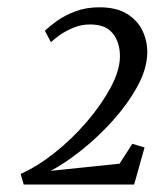

<svg xmlns="http://www.w3.org/2000/svg" viewBox="-20 -928 424 526"><path d="M45 -422.5 36.5 -451.5Q82.5 -472 129.8 -509.5Q177 -547 217 -593.5Q257 -640 282.2 -686.5Q307.5 -733 308.5 -770.5Q309.5 -809.5 290 -835.2Q270.5 -861 227 -861Q203 -861 182.2 -852.5Q161.5 -844 145.5 -833Q129.5 -822 119.5 -812.5L103 -843.5Q115 -855.5 136.2 -870.8Q157.5 -886 186.8 -897Q216 -908 252.5 -908Q299 -908 328 -890Q357 -872 370.5 -843.5Q384 -815 383.5 -783Q382.5 -738.5 356 -690.5Q329.5 -642.5 289 -597.5Q248.5 -552.5 203.2 -516.5Q158 -480.5 119 -460L307.5 -479.5L342.5 -534L376 -524L347.5 -422.5Z"/></svg>

Font: Merriweather 24pt SemiCondensed Light
Style: Italic
Weight: 300
Width: 4
Italic angle: -7.8°
Designer: Eben Sorkin
Foundry: Eben Sorkin
Version: Version 2.101